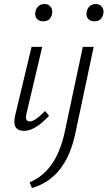

<svg xmlns="http://www.w3.org/2000/svg" viewBox="-20 -646 535 955"><path d="M194 -540Q174 -540 163 -553Q152 -566 156 -586Q159 -604 171 -615Q183 -626 201 -626Q221 -626 232 -612Q243 -598 239 -578Q232 -540 194 -540ZM449 -540Q429 -540 418 -553Q407 -566 411 -586Q414 -604 426 -615Q438 -626 456 -626Q476 -626 487 -612Q498 -598 494 -578Q487 -540 449 -540ZM100 5Q38 5 55 -70L137 -413H190L112 -82Q102 -42 128 -42Q154 -42 204 -94L224 -70Q154 5 100 5ZM302 10 392 -413H446L355 16Q308 241 139 289L127 261Q261 205 302 10Z"/></svg>

Font: EauTestText Semilight
Style: Italic
Weight: 300
Italic angle: -12°
Designer: Christian Thalmann (Catharsis Fonts)
Version: Version 0.001;PS 000.001;hotconv 1.0.88;makeotf.lib2.5.64775